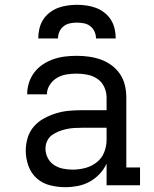

<svg xmlns="http://www.w3.org/2000/svg" viewBox="-20 -770 640 798"><path d="M251 8Q219 8 187.5 0Q156 -8 132.5 -29Q109 -50 98 -81Q87 -112 87 -143Q87 -171 95 -197.5Q103 -224 121 -244.5Q139 -265 163 -278Q187 -291 213 -299Q239 -307 266 -309.5Q293 -312 321 -312H423V-365Q423 -388 413 -409Q403 -430 384.5 -442.5Q366 -455 343.5 -459.5Q321 -464 299 -464Q277 -464 256 -460.5Q235 -457 217 -446.5Q199 -436 187 -417.5Q175 -399 175 -378Q175 -378 175 -378Q175 -378 175 -378H93Q93 -378 93 -378.5Q93 -379 93 -379Q93 -403 100.5 -426.5Q108 -450 123 -469.5Q138 -489 158.5 -502.5Q179 -516 202 -524Q225 -532 249.5 -535Q274 -538 299 -538Q324 -538 349.5 -534.5Q375 -531 399 -522.5Q423 -514 444 -498.5Q465 -483 479 -462Q493 -441 499 -416Q505 -391 505 -365V-74H562V0H423V-90Q412 -66 393.5 -46.5Q375 -27 352 -14.5Q329 -2 303 3Q277 8 251 8ZM282 -65Q309 -65 335 -72Q361 -79 382 -95.5Q403 -112 413 -137Q423 -162 423 -189V-239H321Q304 -239 288 -238Q272 -237 256 -233.5Q240 -230 224.5 -224Q209 -218 196 -208.5Q183 -199 176 -184Q169 -169 169 -152Q169 -132 178.5 -113.5Q188 -95 205 -84Q222 -73 242 -69Q262 -65 282 -65ZM139 -610Q139 -630 143.5 -650Q148 -670 158.5 -687Q169 -704 185.5 -717Q202 -730 220.5 -737Q239 -744 259.5 -747Q280 -750 300 -750Q320 -750 340.5 -747Q361 -744 379.5 -737Q398 -730 414.5 -717Q431 -704 441.5 -687Q452 -670 456.5 -650Q461 -630 461 -610H379Q379 -625 373 -638.5Q367 -652 355.5 -661Q344 -670 329.5 -673Q315 -676 300 -676Q285 -676 270.5 -673Q256 -670 244.5 -661Q233 -652 227 -638.5Q221 -625 221 -610Z"/></svg>

Font: Iosevka Slab Extended
Style: Regular
Weight: 400
Width: 7
Monospace: yes
Designer: Belleve Invis
Foundry: Belleve Invis
Version: Version 11.1.1; ttfautohint (v1.8.3)